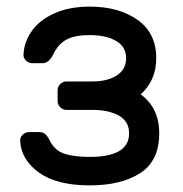

<svg xmlns="http://www.w3.org/2000/svg" viewBox="-20 -550 553 580"><path d="M370 -147Q370 -183 339.5 -200.5Q309 -218 259 -218H181Q170 -218 162 -226Q154 -234 154 -245V-277Q154 -288 162 -296Q170 -304 181 -304H260Q304 -304 332.5 -322Q361 -340 361 -374Q361 -409 330.5 -426.5Q300 -444 251 -444Q206 -444 181 -430.5Q156 -417 141 -386Q128 -359 108 -359H78Q67 -359 58.5 -367Q50 -375 51 -386Q53 -424 76.5 -457Q100 -490 145 -510Q190 -530 251 -530Q339 -530 395.5 -490Q452 -450 452 -374Q452 -307 405 -265Q461 -224 461 -147Q461 -64 403.5 -27Q346 10 251 10Q152 10 98 -28.5Q44 -67 41 -124Q40 -135 48.5 -143Q57 -151 68 -151H98Q109 -151 116 -145.5Q123 -140 131 -124Q146 -95 175 -85.5Q204 -76 251 -76Q370 -76 370 -147Z"/></svg>

Font: Rubik
Style: Regular
Weight: 400
Designer: Hubert & Fischer
Foundry: Hubert & Fischer
Version: Version 1.100